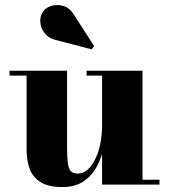

<svg xmlns="http://www.w3.org/2000/svg" viewBox="-20 -746 683 776"><path d="M231 10Q175.5 10 144 -9.8Q112.5 -29.5 100 -63.5Q87.5 -97.5 87.5 -141V-440.5H18.5V-460H251V-152Q251 -110 254.2 -86.5Q257.5 -63 266.8 -53.8Q276 -44.5 293.5 -44.5Q316.5 -44.5 334.8 -61Q353 -77.5 366 -105.2Q379 -133 385.8 -167.2Q392.5 -201.5 392.5 -237L408.5 -237.5Q408.5 -200.5 400.8 -157.8Q393 -115 373.5 -76.8Q354 -38.5 319.5 -14.2Q285 10 231 10ZM392.5 0V-440.5H330V-460H556V-19.5H624.5V0ZM350.5 -546.5 212.5 -582.5Q181 -588.5 163.2 -609Q145.5 -629.5 143 -654.5Q140.5 -679.5 154 -699Q165 -715.5 188.5 -722.5Q212 -729.5 237.5 -721.5Q263 -713.5 280.5 -684L360.5 -559.5Z"/></svg>

Font: Bodoni Moda ExtraBold
Style: Regular
Weight: 800
Version: Version 2.005